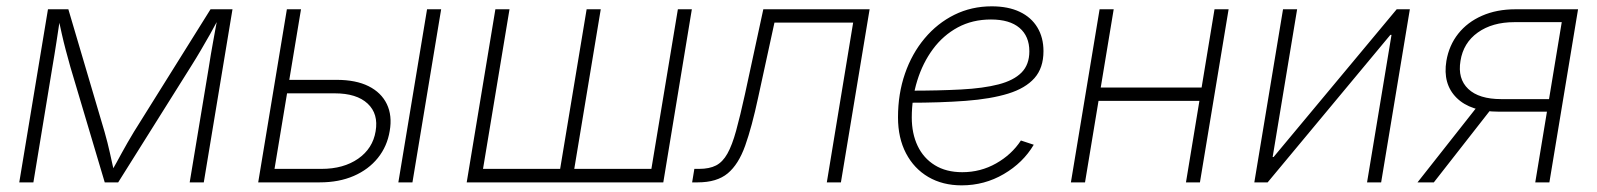

<svg xmlns="http://www.w3.org/2000/svg" viewBox="-20 -568 4975 598"><path d="M40 0 129.4 -539.1H192.9L305.7 -157.2Q310.5 -140.1 314.7 -123.8Q318.8 -107.4 322.3 -91.8Q325.7 -76.2 329.1 -61Q332.5 -45.9 335.9 -31.2H325.7Q334.5 -46.4 342.8 -61.5Q351.1 -76.7 359.6 -92.3Q368.2 -107.9 377.4 -124Q386.7 -140.1 397 -157.2L635.7 -539.1H704.1L614.7 0H570.8L630.4 -358.9Q633.3 -378.4 636.7 -398.2Q640.1 -418 643.6 -437.3Q647 -456.5 650.6 -475.8Q654.3 -495.1 657.7 -514.2H663.1Q648.9 -487.3 634.8 -462.4Q620.6 -437.5 606 -412.4Q591.3 -387.2 573.7 -359.4L348.1 0H306.2L199.2 -359.4Q191.4 -387.2 184.8 -412.1Q178.2 -437 172.6 -461.9Q167 -486.8 161.1 -514.2H167.5Q164.6 -494.6 161.6 -475.3Q158.7 -456.1 155.8 -437Q152.8 -418 149.7 -398.4Q146.5 -378.9 143.1 -358.9L84 0Z M870.1 -319.3H1028.3Q1088.4 -319.3 1127.9 -299.6Q1167.5 -279.8 1184.8 -243.9Q1202.1 -208 1193.8 -160.2Q1186 -112.3 1157 -76.2Q1127.9 -40 1081.8 -20Q1035.6 0 976.1 0H784.2L873.5 -539.1H917.5L835 -42H981.4Q1049.8 -42 1095.5 -73.7Q1141.1 -105.5 1149.9 -159.2Q1159.2 -213.4 1125 -245.4Q1090.8 -277.3 1022.5 -277.3H862.8ZM1220.7 0 1310.1 -539.1H1354L1264.6 0Z M1522.9 -539.1H1566.9L1484.4 -42H1724.6L1807.1 -539.1H1851.1L1768.6 -42H2008.8L2091.3 -539.1H2134.8L2045.9 0H1433.6Z M2135.7 0 2142.6 -42H2157.2Q2189.5 -42 2210.2 -52.7Q2231 -63.5 2245.6 -89.6Q2260.3 -115.7 2272.7 -160.9Q2285.2 -206.1 2300.3 -274.9L2357.4 -539.1H2688.5L2599.1 0H2555.2L2637.2 -497.6H2392.1L2341.3 -264.2Q2321.8 -172.9 2301 -114.5Q2280.3 -56.2 2246.6 -28.1Q2212.9 0 2153.3 0Z M2975.1 9.3Q2916 9.3 2871.3 -16.8Q2826.7 -43 2801.8 -90.6Q2776.9 -138.2 2776.9 -202.6Q2776.9 -275.9 2798.6 -338.6Q2820.3 -401.4 2859.9 -448.5Q2899.4 -495.6 2952.6 -522Q3005.9 -548.3 3068.8 -548.3Q3120.1 -548.3 3156 -531.2Q3191.9 -514.2 3210.9 -482.7Q3230 -451.2 3230 -408.7Q3230 -356.4 3201.9 -324.7Q3173.8 -293 3119.9 -276.4Q3065.9 -259.8 2987.8 -253.9Q2909.7 -248 2809.6 -248L2813.5 -285.6Q2904.3 -285.6 2973.6 -289.3Q3043 -293 3090.1 -305.2Q3137.2 -317.4 3161.6 -342Q3186 -366.7 3186 -408.2Q3186 -455.1 3155.3 -481.2Q3124.5 -507.3 3066.4 -507.3Q3008.8 -507.3 2963.1 -482.7Q2917.5 -458 2885.7 -415Q2854 -372.1 2836.9 -317.1Q2819.8 -262.2 2819.8 -202.1Q2819.8 -151.9 2838.1 -113.5Q2856.4 -75.2 2891.6 -53.5Q2926.8 -31.7 2977.1 -31.7Q3034.2 -31.7 3082.5 -59.1Q3130.9 -86.4 3159.7 -130.4L3199.7 -117.2Q3166.5 -61 3106.4 -25.9Q3046.4 9.3 2975.1 9.3Z M3736.3 -295.4 3729.5 -253.9H3389.2L3396.5 -295.4ZM3448.7 -539.1 3359.4 0H3315.4L3404.8 -539.1ZM3806.6 -539.1 3717.3 0H3673.8L3762.7 -539.1Z M4281.7 0H4237.8L4314 -459.5H4310.5L3928.2 0H3886.7L3976.1 -539.1H4020L3943.8 -79.1H3946.8L4330.1 -539.1H4371.1Z M4805.7 0H4761.7L4844.2 -499H4696.8Q4627.9 -499 4582.8 -466.8Q4537.6 -434.6 4528.8 -378.4Q4519.5 -322.8 4553 -291Q4586.4 -259.3 4655.8 -259.3H4824.2L4817.9 -220.2H4647.9Q4560.1 -220.2 4516.6 -263.4Q4473.1 -306.6 4484.9 -378.4Q4493.2 -426.8 4521.7 -462.9Q4550.3 -499 4595.9 -519Q4641.6 -539.1 4700.2 -539.1H4895ZM4445.8 0H4395L4587.4 -244.1H4636.7Z"/></svg>

Font: Inter 18pt ExtraLight
Style: Italic
Weight: 250
Italic angle: -9.3988°
Designer: Rasmus Andersson
Foundry: rsms
Version: Version 4.001;git-66647c0bb